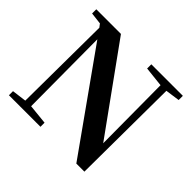

<svg xmlns="http://www.w3.org/2000/svg" viewBox="-169 -928 1135 1135"><g transform="rotate(45 398.0 -360.5)"><path d="M598.6 3.9 167 -603.5 169.9 -46.9 294.9 -34.2V0H31.2V-34.2L122.1 -45.9L127 -660.2L111.3 -680.7L37.1 -689.5V-724.6H243.2L626 -193.4L623 -675.8L497.1 -689.5V-724.6H760.7V-689.5L670.9 -676.8L666 3.9Z"/></g></svg>

Font: Bpmf GenRyu Min B
Style: B
Weight: 700
Foundry: But Ko
Version: Version 1.320